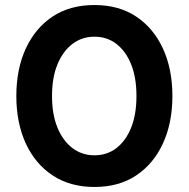

<svg xmlns="http://www.w3.org/2000/svg" viewBox="-20 -732 751 764"><path d="M356 12Q259 12 189.5 -34Q120 -80 82.5 -161.5Q45 -243 45 -350Q45 -457 82.5 -538.5Q120 -620 189 -666Q258 -712 356 -712Q453 -712 522 -666Q591 -620 628.5 -538.5Q666 -457 666 -350Q666 -243 628.5 -161.5Q591 -80 522 -34Q453 12 356 12ZM356 -114Q406 -114 443.5 -143Q481 -172 502 -224.5Q523 -277 523 -350Q523 -423 502 -475.5Q481 -528 443.5 -557Q406 -586 356 -586Q306 -586 268 -557Q230 -528 208.5 -475.5Q187 -423 187 -350Q187 -277 208.5 -224.5Q230 -172 268 -143Q306 -114 356 -114Z"/></svg>

Font: DM Sans 20pt ExtraBold
Style: Regular
Weight: 800
Version: Version 4.004;gftools[0.9.30]